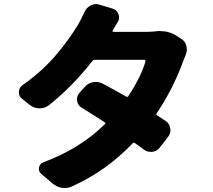

<svg xmlns="http://www.w3.org/2000/svg" viewBox="-20 -856 1040 939"><path d="M735.4 -702.1Q748 -704.1 759.8 -704.1Q806.6 -704.1 840.8 -682.6L865.2 -667Q885.7 -655.3 891.6 -630.9Q893.6 -622.1 893.6 -613.3Q893.6 -599.6 887.7 -585.9Q880.9 -570.3 875 -554.7Q827.1 -421.9 746.1 -301.8Q742.2 -295.9 748 -292Q770.5 -277.3 790 -264.6Q809.6 -252 812.5 -228.5Q813.5 -223.6 813.5 -218.8Q813.5 -201.2 801.8 -186.5L761.7 -134.8Q748 -116.2 724.6 -113.3Q720.7 -113.3 716.8 -113.3Q698.2 -113.3 682.6 -125Q664.1 -139.6 639.6 -156.2Q633.8 -161.1 628.9 -155.3Q501 -20.5 332 55.7Q314.5 63.5 296.9 63.5Q289.1 63.5 281.2 62.5Q255.9 57.6 235.4 40L181.6 -5.9Q169.9 -16.6 169.9 -30.3Q169.9 -33.2 170.9 -37.1Q174.8 -55.7 192.4 -62.5Q370.1 -127.9 493.2 -249Q498 -253.9 492.2 -257.8Q433.6 -295.9 379.9 -329.1Q360.4 -339.8 357.4 -362.3Q356.4 -366.2 356.4 -370.1Q356.4 -387.7 368.2 -401.4L394.5 -430.7Q411.1 -450.2 436.5 -454.1Q443.4 -455.1 450.2 -455.1Q467.8 -455.1 483.4 -446.3Q545.9 -413.1 596.7 -383.8Q603.5 -379.9 607.4 -385.7Q670.9 -482.4 691.4 -555.7Q692.4 -558.6 690.4 -561Q688.5 -563.5 685.5 -563.5H443.4Q435.5 -563.5 431.6 -557.6Q334 -432.6 219.7 -341.8Q199.2 -326.2 174.8 -326.2Q173.8 -326.2 173.8 -326.2Q147.5 -326.2 127 -341.8L87.9 -373Q72.3 -384.8 72.3 -404.3Q72.3 -426.8 89.8 -439.5Q141.6 -475.6 185.1 -515.6Q228.5 -555.7 262.2 -596.7Q295.9 -637.7 315.9 -666Q335.9 -694.3 359.4 -731.4Q375 -756.8 392.6 -795.9Q402.3 -818.4 422.9 -829.1Q436.5 -835.9 449.2 -835.9Q458 -835.9 466.8 -833L532.2 -813.5Q552.7 -806.6 559.6 -786.1Q562.5 -778.3 562.5 -770.5Q562.5 -758.8 555.7 -748Q543.9 -729.5 530.3 -706.1Q529.3 -704.1 530.8 -702.1Q532.2 -700.2 534.2 -700.2H693.4Q712.9 -700.2 735.4 -702.1Z"/></svg>

Font: Gen Jyuu Gothic Heavy
Style: Bold
Weight: 900
Designer: [Source Han Sans]
Ryoko NISHIZUKA  (kana & ideographs); Paul D. Hunt (Latin, Greek & Cyrillic); Wenlong ZHANG  (bopomofo
Version: Version 1.002.20150607